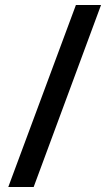

<svg xmlns="http://www.w3.org/2000/svg" viewBox="-20 -739 432 764"><path d="M382 -719 114 5H13L282 -719Z"/></svg>

Font: Noto Sans Ethiopic ExtraCondensed SemiBold
Style: Regular
Weight: 600
Width: 2
Designer: Monotype Design Team
Foundry: Monotype Imaging Inc.
Version: Version 2.102; ttfautohint (v1.8.4.7-5d5b)